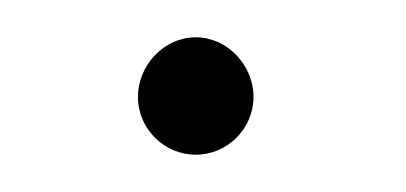

<svg xmlns="http://www.w3.org/2000/svg" viewBox="-20 -288 218 103"><path d="M54 -236C54 -219 68 -205 85 -205C102 -205 116 -219 116 -236C116 -253 102 -268 85 -268C68 -268 54 -253 54 -236Z"/></svg>

Font: Rawengulk
Style: Regular
Weight: 400
Version: Version 0.9